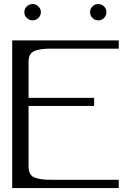

<svg xmlns="http://www.w3.org/2000/svg" viewBox="-20 -955 665 975"><path d="M478.5 -934.6Q496.1 -934.6 508.3 -922.4Q520.5 -910.2 520.5 -892.6Q520.5 -876 508.3 -863.8Q496.1 -851.6 478.5 -851.6Q461.9 -851.6 449.7 -863.8Q437.5 -876 437.5 -892.6Q437.5 -910.2 449.7 -922.4Q461.9 -934.6 478.5 -934.6ZM187.5 -892.6Q187.5 -876 174.8 -863.8Q162.1 -851.6 145.5 -851.6Q128.9 -851.6 116.2 -863.8Q103.5 -876 103.5 -892.6Q103.5 -910.2 116.2 -922.4Q128.9 -934.6 145.5 -934.6Q162.1 -934.6 174.8 -922.4Q187.5 -910.2 187.5 -892.6ZM583 -750V-708H250Q216.8 -708 200.7 -706.5Q184.6 -705.1 163.6 -699.2Q142.6 -693.4 133.8 -678.7Q125 -664.1 125 -639.6V-458H458V-417H125V-110.4Q125 -85.9 133.8 -71.3Q142.6 -56.6 163.6 -50.8Q184.6 -44.9 200.7 -43.5Q216.8 -42 250 -42H583V0H42V-750Z"/></svg>

Font: okolaks
Style: Regular
Weight: 500
Version: Version 000.6.0